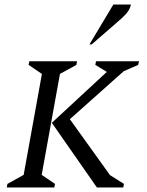

<svg xmlns="http://www.w3.org/2000/svg" viewBox="-20 -832 653 852"><path d="M377 -635 483 -812H561Q558 -797 549 -783Q540 -769 518 -749L387 -635ZM10 0 13 -16 85 -56 166 -504 107 -544 110 -560H322L319 -544L246 -504L165 -56L224 -16L221 0ZM410 0 210 -287 454 -513 403 -544 406 -560H597L593 -544L529 -516L290 -303L468 -55L530 -16L527 0Z"/></svg>

Font: Spectral SC
Style: Italic
Weight: 400
Italic angle: -10°
Designer: Jean-Baptiste Levee
Foundry: Production Type
Version: Version 2.001